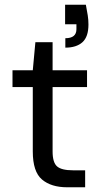

<svg xmlns="http://www.w3.org/2000/svg" viewBox="-20 -794 427 814"><path d="M257 -592V-632Q304 -632 304 -670V-691H256V-774H344Q349 -748 352 -729Q355 -710 355 -690Q355 -638 329.5 -615Q304 -592 257 -592ZM265 0Q197 0 158 -33Q119 -66 119 -152V-425H33V-496H119L130 -615H203V-496H349V-425H203V-152Q203 -105 222 -88.5Q241 -72 289 -72H341V0Z"/></svg>

Font: Firefly Display
Style: Regular
Weight: 400
Designer: Colophon Foundry, Jonny Pinhorn
Foundry: Colophon Foundry
Version: Version 1.200; ttfautohint (v1.8.3)